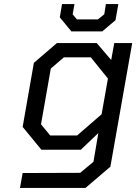

<svg xmlns="http://www.w3.org/2000/svg" viewBox="-20 -734 668 941"><path d="M330 -580 273 -649 284 -714H345L336 -664L357 -639H460L491 -664L499 -714H560L546 -635L481 -580ZM78 187 91 114 373 113 438 59 462 -82 376 0H183L91 -112L146 -426L259 -523H454L525 -440L540 -523H628L521 83L399 187ZM358 -70 478 -174 509 -349 425 -453H293L229 -398L181 -125L226 -70Z"/></svg>

Font: Tomorrow
Style: Italic
Weight: 400
Italic angle: -10°
Designer: Tony de Marco, Monica Rizzolli
Foundry: Just in Type
Version: Version 2.002